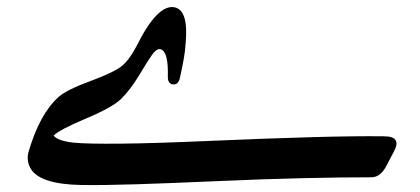

<svg xmlns="http://www.w3.org/2000/svg" viewBox="-20 -491 1199 548"><path d="M459 -272Q461 -341 440 -350Q427 -356 409 -327Q402 -317 393.5 -303Q385 -289 374 -271Q351 -234 326 -209Q302 -185 226 -153Q150 -121 133 -104Q145 -89 189 -84Q227 -80 325.5 -81Q424 -82 581 -89Q745 -96 869 -99.5Q993 -103 1076 -102Q1128 -102 1104 -58L1083 -18Q1066 15 1040 15Q955 15 844.5 17.5Q734 20 599 26Q464 32 367.5 35Q271 38 212 37Q95 35 68 -9Q55 -31 61 -56Q77 -111 98.5 -150.5Q120 -190 148 -215Q171 -235 239 -260Q304 -284 327 -302Q349 -320 369 -358Q430 -481 479 -470Q518 -461 510 -370Q509 -348 504.5 -323Q500 -298 494 -271Q490 -250 476 -250Q459 -250 459 -272Z"/></svg>

Font: Amiri
Style: Bold
Weight: 700
Designer: Khaled Hosny
Version: Version 0.113